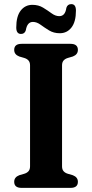

<svg xmlns="http://www.w3.org/2000/svg" viewBox="-20 -913 448 933"><path d="M281.5 -104.5Q281.5 -89.5 289 -81Q296.5 -72.5 310 -68.5L334 -61.5Q358.5 -52 358.5 -29.5Q358.5 0 322.5 0H85Q49 0 49 -29.5Q49 -52 73.5 -61.5L97.5 -68.5Q111 -72.5 118.5 -81Q126 -89.5 126 -104.5V-595.5Q126 -610.5 118.5 -619Q111 -627.5 97.5 -631.5L73.5 -638.5Q49 -648 49 -670.5Q49 -700 85 -700H322.5Q358.5 -700 358.5 -670.5Q358.5 -648 334 -638.5L310 -631.5Q296.5 -627.5 289 -619Q281.5 -610.5 281.5 -595.5ZM270.5 -751.5Q241 -751.5 218.5 -765.2Q196 -779 177.2 -792.8Q158.5 -806.5 140 -806.5Q112 -806.5 105.5 -766Q100 -748 82 -748Q59 -748 59 -779.5Q59 -834 80.8 -861.8Q102.5 -889.5 137.5 -889.5Q167 -889.5 189.5 -875.8Q212 -862 230.8 -848.2Q249.5 -834.5 268 -834.5Q297 -834.5 302.5 -875Q308 -893 326.5 -893Q349 -893 349 -861.5Q349 -807 327.2 -779.2Q305.5 -751.5 270.5 -751.5Z"/></svg>

Font: Fraunces 9pt Soft SemiBold
Style: Regular
Weight: 600
Version: Version 1.000;[b76b70a41]